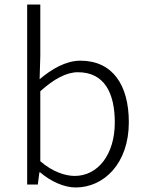

<svg xmlns="http://www.w3.org/2000/svg" viewBox="-20 -815 643 848"><path d="M314 13C439 13 549 -93 549 -275C549 -440 477 -547 335 -547C271 -547 208 -510 155 -465L158 -568V-795H100V0H147L154 -54H157C205 -13 264 13 314 13ZM310 -38C270 -38 213 -55 158 -103V-412C218 -466 273 -496 324 -496C442 -496 487 -403 487 -274C487 -132 412 -38 310 -38Z"/></svg>

Font: Noto Sans CJK SC Light
Style: Regular
Weight: 300
Designer: Ryoko NISHIZUKA 西塚涼子 (kana, bopomofo & ideographs); Paul D. Hunt (Latin, Greek & Cyrillic); Sandoll Communications 산돌커뮤니
Foundry: Adobe
Version: Version 2.004;hotconv 1.0.118;makeotfexe 2.5.65603